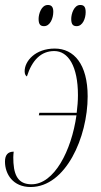

<svg xmlns="http://www.w3.org/2000/svg" viewBox="-29 -741 405 771"><path d="M279 -636C303 -636 315 -667 315 -692C315 -715 307 -721 293 -721C268 -721 257 -685 257 -665C257 -641 266 -636 279 -636ZM148 -636C172 -636 185 -667 185 -694C185 -715 176 -721 163 -721C137 -721 126 -685 126 -665C126 -641 135 -636 148 -636ZM127 -278H278C258 -135 188 -1 98 -1C54 -1 29 -24 25 -87C24 -101 24 -116 26 -132C3 -132 -9 -119 -9 -92C-9 -42 23 10 94 10C235 10 323 -190 323 -354C323 -483 268 -546 191 -546C113 -546 70 -496 70 -455C70 -443 74 -437 79 -434C100 -500 136 -536 189 -536C245 -536 284 -475 284 -359C284 -336 282 -312 279 -288H129Z"/></svg>

Font: Noto Serif Display ExtraCondensed ExtraLight
Style: Italic
Weight: 200
Width: 2
Italic angle: -12°
Designer: Monotype Design Team
Foundry: Monotype Imaging Inc.
Version: Version 2.009